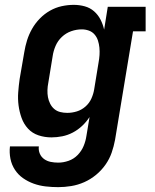

<svg xmlns="http://www.w3.org/2000/svg" viewBox="-20 -558 640 791"><path d="M220 213Q194 213 168 210Q142 207 118.5 198.5Q95 190 75 176Q55 162 41.5 141.5Q28 121 23 96Q18 71 21 45H140Q138 61 144 75Q150 89 162 97.5Q174 106 189 109Q204 112 220 112Q241 112 262.5 104.5Q284 97 300 80.5Q316 64 324.5 43.5Q333 23 336 2L349 -76Q336 -56 318.5 -39.5Q301 -23 280 -12Q259 -1 236.5 3.5Q214 8 192 8Q164 8 138.5 -0.5Q113 -9 95.5 -28Q78 -47 69 -72Q60 -97 56.5 -123.5Q53 -150 55 -177.5Q57 -205 61 -233L80 -343Q84 -368 91.5 -392Q99 -416 112 -439Q125 -462 144 -481.5Q163 -501 186 -514Q209 -527 234 -532.5Q259 -538 284 -538Q307 -538 329 -532Q351 -526 367.5 -511.5Q384 -497 394 -477.5Q404 -458 409 -436L424 -530H580V-429H528L454 18Q449 45 440 71Q431 97 414.5 120.5Q398 144 375.5 162.5Q353 181 327 192.5Q301 204 273.5 208.5Q246 213 220 213ZM257 -93Q277 -93 296.5 -99Q316 -105 332 -119Q348 -133 356.5 -152Q365 -171 368 -190L386 -300Q389 -316 390 -331.5Q391 -347 389.5 -362Q388 -377 383.5 -391Q379 -405 369.5 -416Q360 -427 346 -432Q332 -437 317 -437Q295 -437 273.5 -429.5Q252 -422 235 -406Q218 -390 209 -369Q200 -348 197 -327L179 -217Q176 -202 175.5 -187Q175 -172 177.5 -158Q180 -144 186.5 -131Q193 -118 203.5 -109Q214 -100 228 -96.5Q242 -93 257 -93Z"/></svg>

Font: Iosevka Slab Extended Oblique
Style: Bold
Weight: 700
Width: 7
Italic angle: -9°
Monospace: yes
Designer: Belleve Invis
Foundry: Belleve Invis
Version: Version 11.1.1; ttfautohint (v1.8.3)